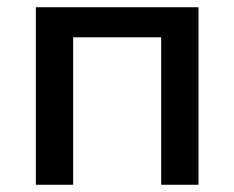

<svg xmlns="http://www.w3.org/2000/svg" viewBox="-20 -510 647 530"><path d="M79 0V-490H528V0H425V-407H182V0Z"/></svg>

Font: Nunito Sans 11pt SemiBold
Style: Regular
Weight: 600
Version: Version 3.101;gftools[0.9.27]